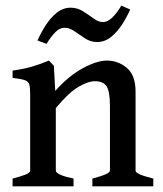

<svg xmlns="http://www.w3.org/2000/svg" viewBox="-20 -657 573 677"><path d="M305.7 0V-27.3Q338.4 -36.1 353 -42.7Q367.7 -49.3 367.7 -55.7V-281.2Q367.7 -334.5 356 -352.5Q344.2 -370.6 314.5 -370.6Q290 -370.6 255.6 -350.1Q221.2 -329.6 176.8 -275.9V-55.7Q176.8 -40.5 239.3 -27.3V0H24.4V-27.3Q54.2 -35.2 70.3 -41.5Q86.4 -47.9 86.4 -55.7V-322.8Q86.4 -346.7 83.5 -358.2Q80.6 -369.6 67.6 -374.3Q54.7 -378.9 24.4 -382.3V-408.2Q61.5 -413.1 92 -421.9Q122.6 -430.7 152.3 -443.4L169.9 -425.3L174.8 -336.4Q222.2 -389.6 272 -416.5Q321.8 -443.4 356.9 -443.4Q396.5 -443.4 427.2 -417.7Q458 -392.1 458 -333.5V-55.7Q458 -49.3 471.2 -43Q484.4 -36.6 520.5 -27.3V0ZM439 -623.5Q428.2 -598.6 411.4 -572Q394.5 -545.4 372.1 -527.1Q349.6 -508.8 322.3 -508.8Q299.8 -508.8 280.5 -521.2Q261.2 -533.7 243.4 -546.4Q225.6 -559.1 207.5 -559.1Q190.4 -559.1 175.3 -543.7Q160.2 -528.3 144 -502.4L112.3 -514.2Q123 -539.1 139.9 -565.9Q156.7 -592.8 179.2 -611.3Q201.7 -629.9 229 -629.9Q252.9 -629.9 272.9 -617.2Q293 -604.5 310.1 -591.8Q327.1 -579.1 342.8 -579.1Q358.9 -579.1 375.5 -594.7Q392.1 -610.4 407.7 -637.2Z"/></svg>

Font: Namdhinggo Medium
Style: Regular
Weight: 500
Designer: Victor Gaultney
Foundry: SIL International
Version: Version 3.001